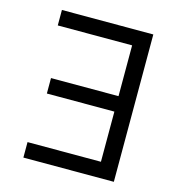

<svg xmlns="http://www.w3.org/2000/svg" viewBox="-105 -791 814 881"><g transform="rotate(15 302.0 -350.0)"><path d="M515.2 -700V0H85.5V-73.5H434.2V-311.8H113.5V-385.2H434.2V-626.5H81V-700Z"/></g></svg>

Font: Space 7353
Style: Regular
Weight: 400
Designer: Christine Claussen + Ruben Lyon  (Space 7353)
Version: Version 1.000;FEAKit 1.0